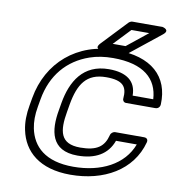

<svg xmlns="http://www.w3.org/2000/svg" viewBox="-100 -1021 1064 1147"><g transform="rotate(10 431.5 -447.5)"><path d="M425 -85C532 -85 606 -126 637 -212H763C715 -84 579 -15 412 -15C241 -15 163 -93 141 -199C133 -238 133 -282 142 -332L150 -378C176 -528 264 -629 394 -674C437 -689 484 -696 535 -696C721 -696 806 -618 813 -495H688C688 -582 630 -626 522 -626C365 -626 300 -511 277 -379L269 -332C247 -208 262 -85 425 -85ZM100 -378 92 -332C82 -277 81 -226 91 -180C117 -55 215 35 403 35C605 35 773 -59 820 -235C825 -255 811 -262 800 -262H624C611 -262 598 -252 595 -239C577 -168 535 -135 433 -135C310 -135 298 -213 319 -332L327 -379C349 -503 394 -576 514 -576C616 -576 643 -541 636 -468C635 -455 644 -445 657 -445H834C856 -445 863 -463 863 -473C870 -642 760 -746 544 -746C307 -746 138 -596 100 -378ZM613 -880H721L595 -779H517ZM610 -930C604 -930 594 -926 588 -920L445 -769C408 -730 458 -729 458 -729H596C601 -729 608 -732 614 -736L803 -887C844 -920 793 -930 793 -930Z"/></g></svg>

Font: Asimov
Style: XWidOuIt
Weight: 500
Designer: Google
Version: Version 2.000980; 2014